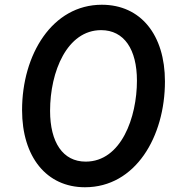

<svg xmlns="http://www.w3.org/2000/svg" viewBox="-20 -777 759 809"><path d="M338 12C551 12 675 -201 675 -434C675 -630 573 -757 409 -757C200 -757 73 -547 73 -313C73 -116 176 12 338 12ZM191 -310C191 -476 263 -650 406 -650C503 -650 557 -569 557 -437C557 -283 491 -96 341 -96C245 -96 191 -177 191 -310Z"/></svg>

Font: Mluvka SemiBold
Style: Italic
Weight: 600
Italic angle: -8°
Designer: Modified by Jiří Krblich, Original typeface by Gumpita Rahayu
Foundry: Gumpita Rahayu & Jiří Krblich
Version: Version 2.000;Glyphs 3.1.1 (3134)